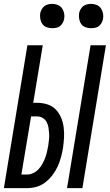

<svg xmlns="http://www.w3.org/2000/svg" viewBox="-28 -968 565 988"><path d="M317 0 438 -735H517L396 0ZM-8 0 113 -735H192L143 -439H162Q190 -439 215.5 -431Q241 -423 258.5 -405Q276 -387 286 -363.5Q296 -340 299.5 -313.5Q303 -287 301.5 -260Q300 -233 296 -205Q292 -181 285.5 -157.5Q279 -134 268.5 -111Q258 -88 242 -67Q226 -46 205.5 -30Q185 -14 161 -7Q137 0 113 0ZM112 -70Q128 -70 143.5 -77.5Q159 -85 170.5 -97.5Q182 -110 190 -124.5Q198 -139 204 -154.5Q210 -170 213.5 -185.5Q217 -201 220 -217Q222 -233 224 -249Q226 -265 225 -280.5Q224 -296 221.5 -311.5Q219 -327 212 -340Q205 -353 192 -361Q179 -369 163 -369H132L82 -70ZM440 -823Q425 -823 411.5 -828Q398 -833 390 -844.5Q382 -856 379.5 -870.5Q377 -885 379 -900Q381 -910 386.5 -920Q392 -930 400.5 -936.5Q409 -943 419.5 -945.5Q430 -948 441 -948Q456 -948 469.5 -942.5Q483 -937 491 -925.5Q499 -914 502 -899.5Q505 -885 502 -870Q500 -860 494.5 -850Q489 -840 480.5 -833.5Q472 -827 461.5 -825Q451 -823 440 -823ZM240 -823Q225 -823 211.5 -828Q198 -833 190 -844.5Q182 -856 179.5 -870.5Q177 -885 179 -900Q181 -910 186.5 -920Q192 -930 200.5 -936.5Q209 -943 219.5 -945.5Q230 -948 241 -948Q256 -948 269.5 -942.5Q283 -937 291 -925.5Q299 -914 302 -899.5Q305 -885 302 -870Q300 -860 294.5 -850Q289 -840 280.5 -833.5Q272 -827 261.5 -825Q251 -823 240 -823Z"/></svg>

Font: Iosevka Curly
Style: Italic
Weight: 400
Italic angle: -9°
Monospace: yes
Designer: Belleve Invis
Foundry: Belleve Invis
Version: Version 22.1.2; ttfautohint (v1.8.4)